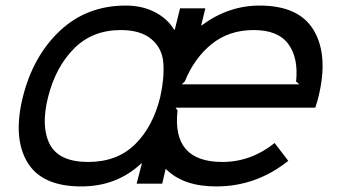

<svg xmlns="http://www.w3.org/2000/svg" viewBox="-20 -660 1211 690"><path d="M556 -312Q571 -380 567 -433.5Q563 -487 524 -519.5Q485 -552 414 -552Q312 -552 246 -485.5Q180 -419 153 -312Q126 -205 159 -141.5Q192 -78 297 -78Q401 -78 465.5 -141.5Q530 -205 556 -312ZM575 -52 563 0H471L490 -73H488Q400 10 272 10Q130 10 78 -77.5Q26 -165 62 -311Q99 -459 195.5 -549.5Q292 -640 432 -640Q491 -640 536.5 -616.5Q582 -593 606 -553H608L627 -630H718L703 -569H705Q801 -640 913 -640Q1056 -640 1108.5 -549.5Q1161 -459 1124 -310Q1122 -301 1113 -273H611L618 -263Q597 -78 779 -78Q882 -78 967 -146L1016 -82Q901 10 757 10Q639 10 577 -52ZM633 -357H1056L1044 -367Q1053 -452 1016 -502Q979 -552 892 -552Q803 -552 740.5 -501.5Q678 -451 644 -367Z"/></svg>

Font: Sinkin Sans 400 Italic
Style: Italic
Weight: 400
Italic angle: -112°
Designer: Keith Bates
Foundry: K-Type
Version: Sinkin Sans (version 1.0)  by Keith Bates   •   © 2014   www